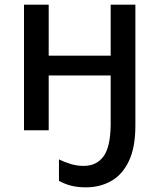

<svg xmlns="http://www.w3.org/2000/svg" viewBox="-20 -559 673 824"><path d="M561 -20Q561 74 533 132.5Q505 191 457 218Q409 245 349 245Q313 245 285.5 238Q258 231 233 217V125Q255 136 282.5 144.5Q310 153 339 153Q394 153 424 112.5Q454 72 455 -24V-235H189V0H83V-539H189V-320H455V-539H561Z"/></svg>

Font: Noto Sans Medium
Style: Regular
Weight: 500
Designer: Monotype Design Team
Foundry: Monotype Imaging Inc.
Version: Version 2.007